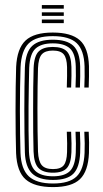

<svg xmlns="http://www.w3.org/2000/svg" viewBox="-20 -737 410 764"><path d="M191 7.5Q117.2 7.5 82.2 -23Q47.2 -53.5 44 -127.8Q43 -160.2 42.4 -204.4Q41.8 -248.5 41.8 -296.8Q41.8 -345 42.4 -390.4Q43 -435.8 44.2 -470.5Q47.8 -544.2 81.8 -575.9Q115.8 -607.5 190 -607.5Q263.2 -607.5 297.5 -577.1Q331.8 -546.8 334 -473.8Q334.2 -456 334.1 -432.9Q334 -409.8 333 -388.8H315.5Q316.5 -408.5 316.8 -431.1Q317 -453.8 316.5 -473Q314.5 -537.5 285.2 -565.4Q256 -593.2 190 -593.2Q123.8 -593.2 94.2 -564.4Q64.8 -535.5 61.8 -469.5Q60.5 -433.8 59.9 -388.8Q59.2 -343.8 59.2 -296.1Q59.2 -248.5 59.9 -205.1Q60.5 -161.8 61.5 -129.2Q64 -64 94.5 -35.4Q125 -6.8 191 -6.8Q256 -6.8 284.9 -34.9Q313.8 -63 316.5 -128.5Q317.2 -147 317.1 -166.2Q317 -185.5 315.5 -212.8H333Q334.2 -190.2 334.5 -170.6Q334.8 -151 334 -128Q331 -55.5 298.1 -24Q265.2 7.5 191 7.5ZM191 -21Q133.8 -21 107.4 -47.1Q81 -73.2 79 -130Q78 -164 77.4 -208.6Q76.8 -253.2 76.8 -301Q76.8 -348.8 77.4 -392.6Q78 -436.5 79 -468.5Q81.8 -530.2 108.4 -554.6Q135 -579 190 -579Q246 -579 271.8 -554.9Q297.5 -530.8 299 -472.5Q299.5 -455.5 299.2 -433.9Q299 -412.2 298 -388.8H280.5Q281.8 -413.2 281.9 -434.9Q282 -456.5 281.5 -472Q280.2 -524.2 258.1 -544.4Q236 -564.5 190 -564.5Q144.5 -564.5 121.6 -543.9Q98.8 -523.2 96.2 -467.2Q95.5 -442.8 94.8 -401.9Q94 -361 93.6 -313.1Q93.2 -265.2 93.6 -218.2Q94 -171.2 95.2 -133.8Q97.8 -78.5 120.4 -57Q143 -35.5 191 -35.5Q236.8 -35.5 258 -56.1Q279.2 -76.8 281.5 -129.2Q282.2 -146.5 282.1 -165.4Q282 -184.2 280.5 -212.8H298Q299.5 -182.8 299.6 -164.8Q299.8 -146.8 299 -129Q296.5 -70.5 272 -45.8Q247.5 -21 191 -21ZM191 -49.8Q151.5 -49.8 133.4 -68.2Q115.2 -86.8 113.5 -134.2Q112.5 -167 112.1 -209.9Q111.8 -252.8 111.8 -299.1Q111.8 -345.5 112.2 -389Q112.8 -432.5 113.8 -466.2Q115.8 -514.8 134.1 -532.5Q152.5 -550.2 190 -550.2Q229 -550.2 246.1 -532.4Q263.2 -514.5 264.2 -470.5Q264.5 -455.5 264.4 -435.4Q264.2 -415.2 263 -388.8H245.8Q246.8 -414.8 246.9 -435.1Q247 -455.5 246.8 -470Q246 -505.8 233.6 -520.8Q221.2 -535.8 190 -535.8Q159.5 -535.8 146.1 -520.5Q132.8 -505.2 131.2 -465.5Q130.2 -434.8 129.6 -393.1Q129 -351.5 129 -305.6Q129 -259.8 129.5 -215.2Q130 -170.8 131.2 -134.2Q132.8 -95.8 146 -80Q159.2 -64.2 191 -64.2Q221.8 -64.2 233.8 -79.6Q245.8 -95 246.8 -131.5Q247.2 -149.2 247.2 -166.2Q247.2 -183.2 245.8 -212.8H263Q264.5 -185.5 264.6 -165.9Q264.8 -146.2 264.2 -131.2Q262.5 -86.5 246 -68.1Q229.5 -49.8 191 -49.8ZM146.5 -702.5V-716.8H233.8V-702.5ZM146.5 -645V-659.2H233.8V-645ZM146.5 -673.8V-688H233.8V-673.8Z"/></svg>

Font: Big Shoulders Inline Display Thin SemiBold
Style: Regular
Weight: 600
Version: Version 2.002